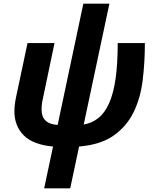

<svg xmlns="http://www.w3.org/2000/svg" viewBox="-20 -779 848 1039"><path d="M58 -176Q58 -209 66 -249L129 -546H275L212 -245Q205 -216 205 -186Q205 -108 292 -103L431 -759H572L433 -105Q478 -113 512.5 -140.5Q547 -168 570.5 -220.5Q594 -273 605.5 -353.5Q617 -434 617 -546H764Q764 -441 752 -344Q740 -247 702.5 -171Q665 -95 595 -45.5Q525 4 408 14L360 240H219L267 14Q158 4 108 -47Q58 -98 58 -176Z"/></svg>

Font: BC Sans
Style: Bold Italic
Weight: 700
Italic angle: -12°
Designer: Monotype Design Team
Province of B.C.
Foundry: Monotype Imaging Inc.
Version: Version 2.000;GOOG;noto-source:20170915:90ef993387c0